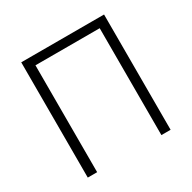

<svg xmlns="http://www.w3.org/2000/svg" viewBox="-158 -872 1030 1030"><g transform="rotate(-30 357.0 -357.0)"><path d="M100 0V-714H613V0H556V-662H158V0Z"/></g></svg>

Font: Noto Sans Light
Style: Regular
Weight: 300
Designer: Monotype Design Team
Foundry: Monotype Imaging Inc.
Version: Version 2.007